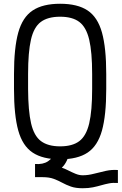

<svg xmlns="http://www.w3.org/2000/svg" viewBox="-20 -834 648 1022"><path d="M300 14Q207.5 14 153.8 -21.8Q100 -57.5 77.2 -139.2Q54.5 -221 54.5 -360V-440Q54.5 -579 77.2 -660.8Q100 -742.5 153.8 -778.2Q207.5 -814 300 -814Q393 -814 446.5 -778.2Q500 -742.5 522.8 -660.8Q545.5 -579 545.5 -440V-360Q545.5 -221 522.8 -139.2Q500 -57.5 446.5 -21.8Q393 14 300 14ZM420 168Q382.5 168 357.2 159Q332 150 311 138.5Q290 127 266 118Q242 109 207 109H166.5V39Q209 42 235 24.8Q261 7.5 276 -24.5L345 -28.5Q348.5 -8 337.2 17.5Q326 43 309 58.5Q324.5 63.5 343 73Q361.5 82.5 381.5 90.8Q401.5 99 420 99Q449 99 480.2 90.8Q511.5 82.5 543.8 75.5Q576 68.5 607.5 71V140Q582 138 561 142Q540 146 519.5 152Q499 158 475 163Q451 168 420 168ZM300 -55Q365.5 -55 402.2 -82.8Q439 -110.5 454.8 -177.2Q470.5 -244 470.5 -360V-440Q470.5 -556.5 454.8 -623Q439 -689.5 402.2 -717.2Q365.5 -745 300 -745Q234.5 -745 197.2 -717.2Q160 -689.5 144.8 -623Q129.5 -556.5 129.5 -440V-360Q130 -244 145.5 -177.2Q161 -110.5 198.2 -82.8Q235.5 -55 300 -55Z"/></svg>

Font: Victor Mono Thin
Style: Regular
Weight: 100
Monospace: yes
Designer: Rune Bjørnerås
Version: Version 1.561;gftools[0.9.30]